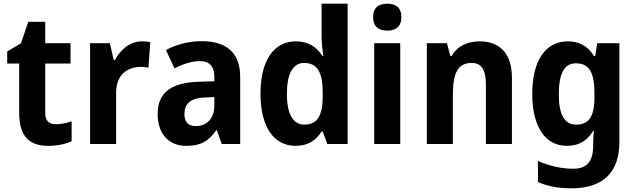

<svg xmlns="http://www.w3.org/2000/svg" viewBox="-20 -873 3447 1040"><path d="M282 -200C246 -200 225 -219 225 -259V-529H362V-639H225V-755H133L94 -639L19 -594V-529H84V-261C84 -129 144 -83 241 -83C290 -83 337 -93 368 -108V-216C338 -206 311 -200 282 -200Z M749 -649C682 -649 631 -602 603 -548H596L575 -639H468V-93H609V-371C609 -468 669 -511 746 -511C755 -511 774 -509 784 -506L794 -645C780 -648 762 -649 749 -649Z M1072 -650C1003 -650 934 -632 879 -602L925 -503C974 -527 1018 -542 1064 -542C1113 -542 1141 -514 1141 -459V-433L1054 -430C908 -425 834 -372 834 -256C834 -149 893 -83 988 -83C1069 -83 1110 -109 1151 -167H1155L1181 -93H1281V-457C1281 -587 1207 -650 1072 -650ZM1090 -345 1141 -347V-299C1141 -230 1098 -190 1042 -190C1003 -190 979 -208 979 -255C979 -308 1009 -342 1090 -345Z M1581 -83C1650 -83 1691 -114 1722 -160H1728L1753 -93H1863V-853H1722V-672C1722 -635 1728 -597 1731 -569H1727C1697 -618 1650 -649 1582 -649C1466 -649 1391 -549 1391 -366C1391 -183 1465 -83 1581 -83ZM1628 -198C1568 -198 1534 -254 1534 -365C1534 -474 1567 -532 1627 -532C1702 -532 1728 -477 1728 -370V-348C1727 -246 1699 -198 1628 -198Z M2078 -853C2032 -853 2001 -833 2001 -780C2001 -728 2032 -707 2078 -707C2123 -707 2154 -728 2154 -780C2154 -833 2123 -853 2078 -853ZM2148 -639H2007V-93H2148Z M2578 -649C2516 -649 2458 -626 2427 -570H2419L2401 -639H2292V-93H2433V-353C2433 -474 2457 -532 2535 -532C2590 -532 2612 -492 2612 -414V-93H2753V-451C2753 -586 2685 -649 2578 -649Z M3056 -649C2934 -649 2863 -544 2863 -364C2863 -189 2932 -83 3051 -83C3109 -83 3157 -105 3194 -165H3197C3195 -145 3193 -118 3193 -94V-84C3193 3 3157 41 3086 41C3024 41 2958 27 2894 -1V113C2951 138 3009 147 3076 147C3248 147 3335 59 3335 -104V-639H3215L3204 -569H3198C3162 -626 3115 -649 3056 -649ZM3099 -530C3169 -530 3200 -485 3200 -366V-346C3200 -237 3166 -198 3101 -198C3037 -198 3007 -252 3007 -362C3007 -476 3037 -530 3099 -530Z"/></svg>

Font: Noto Sans Kannada UI SemiCondensed
Style: Bold
Weight: 700
Width: 4
Designer: Jelle Bosma - Monotype Design Team
Foundry: Monotype Imaging Inc.
Version: Version 2.005